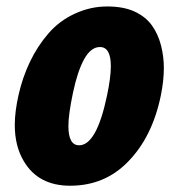

<svg xmlns="http://www.w3.org/2000/svg" viewBox="-20 -574 563 603"><path d="M494.6 -361.3Q494.6 -319.8 484.9 -272.9Q458 -143.6 382.3 -66.4Q309.1 9.3 200.2 9.3Q100.1 9.3 54.7 -67.9Q26.4 -115.2 26.4 -181.6Q26.4 -223.6 38.6 -277.3Q50.8 -331.1 74.2 -380.1Q97.7 -429.2 132.1 -469Q166.5 -508.8 215.3 -531.2Q264.2 -553.7 316.4 -553.7Q368.7 -553.7 403.3 -537.4Q438 -521 457.3 -493.9Q476.6 -466.8 485.6 -431.6Q494.6 -396.5 494.6 -361.3ZM293.9 -426.3Q265.6 -426.3 244.6 -388.7Q223.6 -351.1 209.2 -282.7Q194.8 -214.4 194.8 -178.2Q194.8 -117.7 228.5 -117.7Q283.2 -117.7 315.9 -272.9Q328.1 -330.6 328.1 -366.2Q328.1 -426.3 293.9 -426.3Z"/></svg>

Font: Open Sans Hebrew Condensed Extra Bold
Style: Italic
Weight: 800
Width: 3
Italic angle: -12°
Foundry: Ascender Corporation, Yanek Iontef
Version: Version 2.001;PS 002.001;hotconv 1.0.70;makeotf.lib2.5.58329